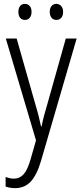

<svg xmlns="http://www.w3.org/2000/svg" viewBox="-20 -731 421 992"><path d="M10 -532H66L163 -191Q175 -151 181 -126Q187 -101 192 -78H195Q200 -105 207.5 -133Q215 -161 224 -191L320 -532H376L192 100Q170 174 138.5 207.5Q107 241 58 241Q45 241 33 239Q21 237 9 233V183Q19 187 30 189.5Q41 192 52 192Q81 192 101.5 170Q122 148 138 92L166 -6ZM75 -670Q75 -689 84 -700Q93 -711 109 -711Q124 -711 133.5 -700Q143 -689 143 -670Q143 -650 133.5 -639Q124 -628 109 -628Q93 -628 84 -639Q75 -650 75 -670ZM237 -670Q237 -689 246.5 -700Q256 -711 271 -711Q286 -711 296 -700Q306 -689 306 -670Q306 -650 296.5 -639Q287 -628 271 -628Q256 -628 246.5 -639Q237 -650 237 -670Z"/></svg>

Font: Noto Sans Sinhala UI Condensed Light
Style: Regular
Weight: 300
Width: 3
Designer: Jelle Bosma - Monotype Design Team
Foundry: Monotype Imaging Inc.
Version: Version 2.006; ttfautohint (v1.8.4.7-5d5b)